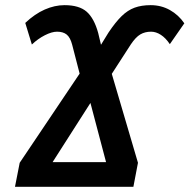

<svg xmlns="http://www.w3.org/2000/svg" viewBox="-20 -718 728 738"><path d="M559.1 -698.2Q599.6 -698.2 633.1 -679.4Q666.5 -660.6 688.5 -628.4L632.8 -548.3Q616.7 -572.3 598.1 -584.2Q579.6 -596.2 560.5 -596.2Q537.1 -596.2 519.3 -585.7Q501.5 -575.2 482.9 -547.4L409.7 -434.1L510.3 -92.3L492.7 0H37.6L55.7 -92.3L286.1 -435.1L257.3 -546.4Q250 -574.2 236.3 -585.2Q222.7 -596.2 199.2 -596.2Q179.2 -596.2 152.3 -582.5Q125.5 -568.8 102.5 -546.9L77.1 -629.9Q113.8 -664.6 152.1 -681.4Q190.4 -698.2 228 -698.2Q284.2 -698.2 313 -673.1Q341.8 -647.9 357.4 -591.3L368.2 -545.9L397 -592.8Q423.8 -632.8 447.3 -655.8Q470.7 -678.7 497.3 -688.5Q523.9 -698.2 559.1 -698.2ZM182.1 -94.7H387.7L327.6 -322.3Z"/></svg>

Font: Arimo SemiBold
Style: Italic
Weight: 600
Italic angle: -12°
Version: Version 1.33